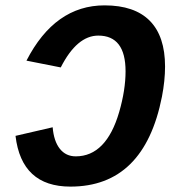

<svg xmlns="http://www.w3.org/2000/svg" viewBox="-20 -689 640 719"><path d="M450.2 -421.9Q450.2 -555.7 348.1 -555.7Q268.1 -555.7 207.5 -436.5L79.1 -461.9Q185.5 -668.9 371.6 -668.9Q483.9 -668.9 541 -611.1Q598.1 -553.2 598.1 -439.9Q598.1 -387.2 586.4 -326.7Q520 9.8 243.7 9.8Q60.5 9.8 38.1 -180.2L177.2 -212.4Q181.6 -160.2 204.1 -131.8Q226.6 -103.5 263.7 -103.5Q320.8 -103.5 361.6 -145.3Q402.3 -187 426.3 -269.5Q450.2 -352.1 450.2 -421.9Z"/></svg>

Font: Cousine
Style: Bold Italic
Weight: 700
Italic angle: -12°
Monospace: yes
Designer: Steve Matteson
Foundry: Ascender Corporation
Version: Version 1.20